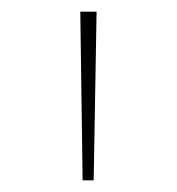

<svg xmlns="http://www.w3.org/2000/svg" viewBox="-20 -678 304 330"><path d="M118 -658H146L141 -368H122Z"/></svg>

Font: Ysabeau Extralight
Style: Regular
Weight: 200
Designer: Christian Thalmann (Catharsis Fonts)
Version: Version 0.003